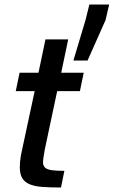

<svg xmlns="http://www.w3.org/2000/svg" viewBox="-20 -833 505 853"><path d="M251 0Q203 0 168.5 -2.5Q134 -5 111.5 -14.5Q89 -24 78.5 -42Q68 -60 68 -91Q68 -102 69 -114Q70 -126 72.5 -140.5Q75 -155 79 -172L134 -428H50L67 -510H151L182 -658H283L252 -510H352L335 -428H234L179 -169Q178 -162 176 -151Q174 -140 172.5 -129.5Q171 -119 171 -113Q171 -97 180 -88.5Q189 -80 209.5 -77Q230 -74 266 -74ZM306 -564 360 -744 377 -813H465L449 -744L369 -564Z"/></svg>

Font: Saira SemiCondensed Medium
Style: Italic
Weight: 500
Width: 4
Italic angle: -12°
Designer: Hector Gatti with collaboration of the Omnibus-Type team
Foundry: Omnibus-Type
Version: Version 1.101